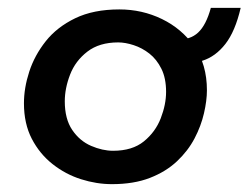

<svg xmlns="http://www.w3.org/2000/svg" viewBox="-20 -459 633 489"><path d="M265 10Q226 10 186.5 -2.5Q147 -15 114 -41Q81 -67 61 -105.5Q41 -144 41 -196Q41 -235 54.5 -276.5Q68 -318 96.5 -354Q125 -390 171.5 -412.5Q218 -435 284 -435Q342 -435 392.5 -410.5Q443 -386 475 -340.5Q507 -295 507 -229Q507 -203 499.5 -170.5Q492 -138 475.5 -106.5Q459 -75 431 -48.5Q403 -22 362 -6Q321 10 265 10ZM268 -75Q317 -75 346.5 -99Q376 -123 389.5 -158Q403 -193 403 -225Q403 -260 391 -284Q379 -308 360.5 -322.5Q342 -337 320.5 -344Q299 -351 281 -351Q233 -351 202.5 -327.5Q172 -304 158.5 -269Q145 -234 145 -201Q145 -156 164 -128Q183 -100 212 -87.5Q241 -75 268 -75ZM432 -359Q464 -357 484.5 -376Q505 -395 517 -439H593Q579 -379 554 -347Q529 -315 496 -304.5Q463 -294 424 -297Z"/></svg>

Font: Josefin Sans Medium
Style: Italic
Weight: 500
Italic angle: -7°
Designer: Santiago Orozco
Foundry: Typemade
Version: Version 2.000